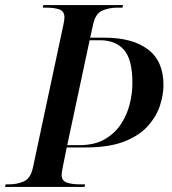

<svg xmlns="http://www.w3.org/2000/svg" viewBox="-41 -734 674 754"><path d="M-21 0 -19 -10H-6Q27 -10 53.5 -22Q80 -34 89 -79L208 -637Q212 -655 212 -666Q212 -690 192 -697Q172 -704 140 -704H127L129 -714H442L440 -704H420Q387 -704 360 -692Q333 -680 324 -635L313 -586H370Q479 -586 540 -540Q601 -494 601 -400Q601 -363 587.5 -320.5Q574 -278 540.5 -240Q507 -202 447.5 -178.5Q388 -155 296 -155H221L205 -75Q204 -69 202.5 -61Q201 -53 201 -48Q201 -24 221.5 -17Q242 -10 273 -10H293L291 0ZM271 -164Q330 -164 370 -187Q410 -210 434 -246.5Q458 -283 468.5 -325.5Q479 -368 479 -408Q479 -500 446 -538Q413 -576 351 -576H311L223 -164Z"/></svg>

Font: Noto Serif Display Medium
Style: Italic
Weight: 500
Italic angle: -12°
Designer: Monotype Design Team
Foundry: Monotype Imaging Inc.
Version: Version 2.009